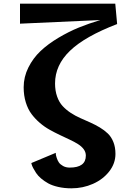

<svg xmlns="http://www.w3.org/2000/svg" viewBox="-20 -797 703 1054"><path d="M282.2 -338.9Q282.2 -298.8 293.5 -267.1Q304.7 -235.4 324 -214.6Q343.3 -193.8 368.2 -177.5Q393.1 -161.1 420.7 -148.9Q448.2 -136.7 475.6 -124.5Q502.9 -112.3 527.8 -97.4Q552.7 -82.5 572 -64Q591.3 -45.4 602.5 -17.1Q613.8 11.2 613.8 47.9Q613.8 100.1 579.8 143.8Q545.9 187.5 490.5 212.2Q435.1 236.8 372.1 236.8Q333 236.8 299.8 229.2Q266.6 221.7 244.6 209.5Q222.7 197.3 205.3 182.4Q188 167.5 178.2 152.6Q168.5 137.7 162.1 125.5Q155.8 113.3 153.8 105.5L151.9 98.1L286.1 42Q286.1 45.4 286.6 50.8Q287.1 56.2 291.5 70.1Q295.9 84 303.2 94.7Q310.5 105.5 326.2 114.3Q341.8 123 362.8 123Q451.2 123 451.2 57.1Q451.2 38.1 439.5 22.2Q427.7 6.3 408 -6.1Q388.2 -18.6 362.5 -30.5Q336.9 -42.5 308.6 -55.9Q280.3 -69.3 252.2 -85Q224.1 -100.6 198.5 -122.6Q172.9 -144.5 153.1 -170.9Q133.3 -197.3 121.6 -235.1Q109.9 -272.9 109.9 -317.9Q109.9 -374.5 135.7 -426.3Q161.6 -478 202.4 -516.6Q243.2 -555.2 300 -589.1Q356.9 -623 412.8 -645.8Q468.8 -668.5 530.8 -687L89.8 -667V-776.9H612.8L623 -665Q446.3 -597.2 364.3 -518.3Q282.2 -439.5 282.2 -338.9Z"/></svg>

Font: Sporting Grotesque
Style: Bold
Weight: 700
Designer: Lucas LE BIHAN
Foundry: Lucas LE BIHAN
Version: Version 2.002;PS 2.2;hotconv 1.0.88;makeotf.lib2.5.647800